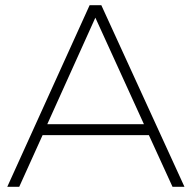

<svg xmlns="http://www.w3.org/2000/svg" viewBox="-20 -719 738 739"><path d="M644 0H690L370 -699H325L8 0H54L144 -199H553ZM162 -241 347 -651 534 -241Z"/></svg>

Font: Montserrat ExtraLight
Style: Regular
Weight: 250
Designer: Julieta Ulanovsky
Foundry: Julieta Ulanovsky
Version: Version 4.000